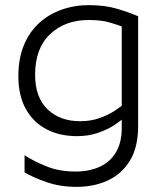

<svg xmlns="http://www.w3.org/2000/svg" viewBox="-20 -560 636 748"><path d="M518.1 -68.4Q518.1 14.2 485.9 66.3Q453.7 118.4 399.6 143.2Q345.5 168 278.6 168Q214.1 168 161.4 149.5Q108.7 131.1 75.7 111.8V44.8Q111.9 68.4 161.5 88.3Q211.1 108.3 273.9 108.3Q329.2 108.3 369.8 89.1Q410.4 69.9 432.4 32.1Q454.3 -5.7 454.3 -61.9V-472L467.7 -452Q439.9 -463.2 406.5 -472.7Q373.2 -482.1 326.4 -482.1Q233.3 -482.1 175 -426.8Q116.8 -371.5 116.8 -268.9Q116.8 -180.6 165.2 -134.2Q213.6 -87.8 292.1 -87.8Q332.8 -87.8 366.5 -99.5Q400.2 -111.3 426 -128Q451.7 -144.8 466.9 -158.4V-104.8Q451.9 -90.1 424.8 -72.4Q397.8 -54.7 361.1 -42.2Q324.5 -29.6 279.9 -29.6Q211.9 -29.6 160.3 -56.9Q108.7 -84.1 80.1 -136.4Q51.5 -188.8 51.5 -263.2Q51.5 -330.7 72.4 -382.3Q93.3 -433.9 131 -468.9Q168.7 -503.8 218.9 -521.9Q269 -540 326.7 -540Q388.4 -540 435.5 -526Q482.6 -512 518.1 -496.7Z"/></svg>

Font: Roundo Variable
Style: Regular
Weight: 200
Designer: Shiva Nallaperumal
Foundry: Indian Type Foundry
Version: Version 2.000